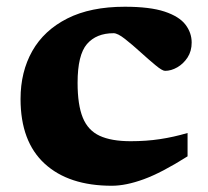

<svg xmlns="http://www.w3.org/2000/svg" viewBox="-20 -552 634 584"><path d="M359.5 -531.5Q436 -531.5 480.5 -516.8Q525 -502 544 -477.2Q563 -452.5 563 -422.5Q563 -396.5 550.5 -377.2Q538 -358 519.2 -347.2Q500.5 -336.5 482 -336.5Q473.5 -336.5 452.8 -353.8Q432 -371 407.2 -393.5Q382.5 -416 360.2 -433.5Q338 -451 325.5 -451Q273 -451 244.5 -418Q216 -385 216 -300Q216 -233 231.8 -194.2Q247.5 -155.5 283 -139Q318.5 -122.5 377.5 -122.5Q425 -122.5 466.5 -128.8Q508 -135 550.5 -147.5V-76.5Q471.5 -26.5 417.2 -6.8Q363 13 320 13Q189 13 115.8 -54.2Q42.5 -121.5 42.5 -251Q42.5 -333.5 78.2 -396.8Q114 -460 184.8 -495.8Q255.5 -531.5 359.5 -531.5Z"/></svg>

Font: Newsreader 6pt
Style: Bold
Weight: 700
Designer: Hugues Gentile
Foundry: Production Type
Version: Version 1.003; ttfautohint (v1.8.3)